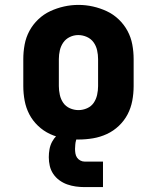

<svg xmlns="http://www.w3.org/2000/svg" viewBox="-20 -561 640 783"><path d="M300 8Q270 8 240.5 3Q211 -2 184 -14.5Q157 -27 135 -48Q113 -69 99.5 -95Q86 -121 80.5 -150.5Q75 -180 75 -210V-320Q75 -350 80.5 -379.5Q86 -409 100 -435Q114 -461 136 -482Q158 -503 185 -515.5Q212 -528 241 -534.5Q270 -541 300 -541Q330 -541 359 -534.5Q388 -528 415 -515.5Q442 -503 464 -482Q486 -461 500 -435Q514 -409 519.5 -379.5Q525 -350 525 -320V-210Q525 -180 519.5 -150.5Q514 -121 500.5 -95Q487 -69 465 -48Q443 -27 416 -14.5Q389 -2 359.5 3Q330 8 300 8ZM300 -112Q318 -112 335 -119.5Q352 -127 362 -141.5Q372 -156 376 -174Q380 -192 380 -210V-320Q380 -338 376 -356Q372 -374 361.5 -388.5Q351 -403 334 -410.5Q317 -418 299 -418Q281 -418 264.5 -410Q248 -402 238 -387.5Q228 -373 224 -355.5Q220 -338 220 -320V-210Q220 -192 224 -174Q228 -156 238 -141.5Q248 -127 265 -119.5Q282 -112 300 -112ZM400 202H325Q307 202 289 199.5Q271 197 254 191Q237 185 222 174Q207 163 197 148Q187 133 183 115.5Q179 98 179 80Q179 63 182 47Q185 31 192.5 17Q200 3 211.5 -8.5Q223 -20 237.5 -27Q252 -34 268 -37Q284 -40 300 -40V0Q296 0 293.5 4Q291 8 290 12Q289 16 288 20.5Q287 25 287 29Q287 33 286.5 37.5Q286 42 286 46Q286 55 287.5 64.5Q289 74 294 81.5Q299 89 307.5 93.5Q316 98 325 98H400Z"/></svg>

Font: Iosevka Curly Slab HvEx
Style: Regular
Weight: 900
Width: 7
Monospace: yes
Designer: Belleve Invis
Foundry: Belleve Invis
Version: Version 11.1.0; ttfautohint (v1.8.3)